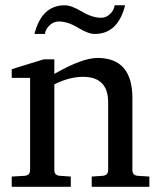

<svg xmlns="http://www.w3.org/2000/svg" viewBox="-20 -715 617 735"><path d="M459 -694.8Q431.2 -585 342.8 -585Q317.9 -585 278.6 -608.9Q239.3 -632.8 205.1 -632.8Q185.5 -632.8 169.9 -618.2Q154.3 -603.5 151.9 -585H111.8Q139.6 -694.8 228 -694.8Q252.9 -694.8 293 -670.9Q333 -647 367.2 -647Q386.7 -647 401.6 -661.6Q416.5 -676.3 418.9 -694.8ZM551.8 0H331.1V-39.1L373 -42Q394 -43.5 394 -64V-323.2Q394 -420.9 297.9 -420.9Q245.6 -420.9 188 -392.1V-64Q188 -43.5 209 -42L251 -39.1V0H24.9V-39.1L74.2 -42Q95.2 -43.5 95.2 -64V-417H24.9V-450.2L147 -487.8H188V-432.1Q294.9 -493.2 353 -493.2Q486.8 -493.2 486.8 -339.8V-64Q486.8 -43.5 507.8 -42L551.8 -39.1Z"/></svg>

Font: Ezra SIL
Style: Regular
Weight: 400
Designer: Development by SIL's NRSI team. OpenType tables by Ralph Hancock ( hancock@dircon.co.uk )
Foundry: SIL International, Version 2.51: 2007
Version: Version 2.51, 2007